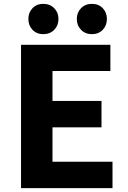

<svg xmlns="http://www.w3.org/2000/svg" viewBox="-20 -975 663 995"><path d="M89 0V-743H552V-607H252V-452H506V-315H252V-137H563V0ZM204 -798Q170 -798 148.5 -820.5Q127 -843 127 -877Q127 -910 148.5 -932.5Q170 -955 204 -955Q239 -955 261 -932.5Q283 -910 283 -877Q283 -843 261 -820.5Q239 -798 204 -798ZM456 -798Q422 -798 400 -820.5Q378 -843 378 -877Q378 -910 400 -932.5Q422 -955 456 -955Q491 -955 512.5 -932.5Q534 -910 534 -877Q534 -843 512.5 -820.5Q491 -798 456 -798Z"/></svg>

Font: Noto Sans JP ExtraBold
Style: Regular
Weight: 800
Designer: Ryoko NISHIZUKA  (kana, bopomofo & ideographs); Paul D. Hunt (Latin, Greek & Cyrillic); Sandoll Communications , Soo-you
Foundry: Adobe
Version: Version 2.004-H2;hotconv 1.0.118;makeotfexe 2.5.65603